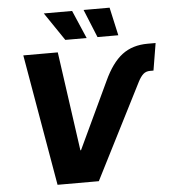

<svg xmlns="http://www.w3.org/2000/svg" viewBox="-61 -1004 944 1059"><g transform="rotate(-5 410.5 -474.0)"><path d="M533.7 -547.9Q578.1 -644.5 635.5 -688.2Q692.9 -731.9 777.3 -731.9H821.3L796.4 -581.5H777.3Q754.9 -581.5 740 -568.4Q725.1 -555.2 710.9 -527.8L442.9 0H214.4L88.4 -727.5H279.3L356.4 -178.7H359.9ZM504.9 -792.5 441.4 -948.2H585.4L620.1 -792.5ZM326.7 -792.5 221.2 -948.2H377.9L444.8 -792.5Z"/></g></svg>

Font: Inter 24pt ExtraBold
Style: Italic
Weight: 800
Italic angle: -9.3988°
Designer: Rasmus Andersson
Foundry: rsms
Version: Version 4.001;git-66647c0bb